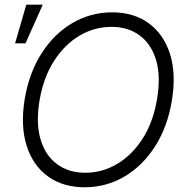

<svg xmlns="http://www.w3.org/2000/svg" viewBox="-20 -790 789 820"><path d="M341.8 9.8Q249 9.8 184.8 -36.6Q120.6 -83 93.8 -167.7Q66.9 -252.4 85.4 -366.7Q104.5 -480 158.2 -563.2Q211.9 -646.5 289.8 -691.9Q367.7 -737.3 458.5 -737.3Q551.3 -737.3 615.2 -690.7Q679.2 -644 706.1 -559.3Q732.9 -474.6 713.9 -359.9Q695.3 -247.1 641.6 -163.8Q587.9 -80.6 510.5 -35.4Q433.1 9.8 341.8 9.8ZM343.8 -52.2Q417 -52.2 480.7 -90.1Q544.4 -127.9 589.6 -198.7Q634.8 -269.5 650.9 -368.2Q667 -465.3 646.5 -533.7Q626 -602.1 576.4 -638.7Q526.9 -675.3 456.5 -675.3Q383.3 -675.3 319.3 -637.5Q255.4 -599.6 210.2 -528.8Q165 -458 148.4 -358.4Q132.8 -262.2 153.6 -193.6Q174.3 -125 224.1 -88.6Q273.9 -52.2 343.8 -52.2ZM44.4 -605 92.3 -770H162.6L88.9 -605Z"/></svg>

Font: Inter Tight Light
Style: Italic
Weight: 300
Italic angle: -9.39999°
Designer: Rasmus Andersson
Foundry: rsms
Version: Version 3.004